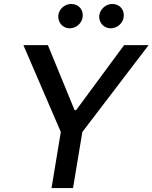

<svg xmlns="http://www.w3.org/2000/svg" viewBox="-20 -957 776 977"><path d="M334.2 -812.9C367.5 -812.9 395.6 -838.4 400.2 -867.9C406.6 -906.6 381 -936.8 342.3 -936.8C312.1 -936.8 281.6 -913.4 277 -881.4C271.7 -845.2 298.7 -812.9 334.2 -812.9ZM543 -812.9C576.3 -812.9 604.4 -838.4 609 -867.9C615.4 -906.6 589.8 -936.8 551.1 -936.8C521 -936.8 491.1 -913.4 485.8 -881.4C479.4 -844.1 507.5 -812.9 543 -812.9ZM99.1 -727.3 289.4 -285.5 242.2 0H351.6L399.1 -285.5L736.2 -727.3H611.5L367.5 -396.7H359.4L223.7 -727.3Z"/></svg>

Font: TID UI Medium
Style: Italic
Weight: 500
Italic angle: -9.39999°
Designer: The TID Project Authors
Foundry: Bakken & Bæck
Version: Version 1.001;hotconv 1.0.109;makeotfexe 2.5.65596